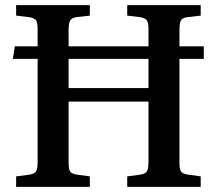

<svg xmlns="http://www.w3.org/2000/svg" viewBox="-20 -730 847 750"><path d="M43 0V-41L96 -48Q115 -51 121 -61Q127 -71 127 -99V-500H30L38 -549H127V-616Q127 -642 120.5 -651Q114 -660 94 -663L43 -669V-710H331V-669L278 -663Q260 -660 254 -649.5Q248 -639 248 -612V-549H560V-616Q560 -641 553.5 -650.5Q547 -660 527 -663L477 -669V-710H764V-669L712 -663Q693 -661 687 -650.5Q681 -640 681 -612V-549H776V-500H681V-95Q681 -70 687 -60.5Q693 -51 714 -48L764 -41V0H477V-41L529 -48Q548 -51 554 -61Q560 -71 560 -99V-333H248V-95Q248 -69 254 -60Q260 -51 280 -48L331 -41V0ZM248 -386H560V-500H248Z"/></svg>

Font: Literata 36pt Medium
Style: Regular
Weight: 500
Designer: Latin by Veronika Burian and Jose Scaglione. Greek by Irene Vlachou. Cyrillic by Vera Evstafieva.
Foundry: TypeTogether
Version: Version 3.002